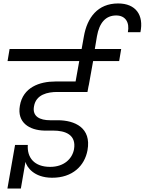

<svg xmlns="http://www.w3.org/2000/svg" viewBox="-20 -1027 847 1124"><path d="M102.1 76.8 129.1 -79.2C137.3 -49.3 177.3 12.8 284.1 13.5C404.8 14.3 475.8 -56.7 492.3 -147.7C516 -279 418 -323.1 317.3 -323.1C301.5 -323.1 285.5 -323.1 273 -323.1C214.4 -323.1 167.6 -344.5 179.1 -404.8C190.8 -474.4 259.6 -488.6 315.4 -488.6H492L503.3 -549.9H303.6C212.1 -549.9 114.3 -516.1 96.3 -407.9C78.8 -308.5 152.9 -264.8 238.8 -262.5C256.1 -262.5 273.9 -262.5 291.4 -262.5C362.3 -262.5 427.6 -238.5 413.4 -153.8C403.4 -98.4 355.7 -50.1 273.5 -50.1C180.5 -50.1 137.6 -104.6 142.8 -178.7H68.2L23.4 76.8ZM677.6 -669.6 689.4 -740H36.1L24.3 -669.6ZM499.5 -526.4 535.5 -727.5H454.3L418.3 -526.4ZM532.5 -724.7 547.5 -814.4C561.5 -894.5 599.1 -936.5 660.3 -936.5C713.9 -936.5 739.8 -896.5 728.6 -838.4H802C822.8 -938.3 775.2 -1006.8 671.6 -1006.8C552.1 -1006.8 490.3 -924.2 471.1 -813.9L455.1 -724.7Z"/></svg>

Font: Poppins Devanagari Thin
Style: Italic
Weight: 100
Italic angle: -10°
Designer: Ninad Kale (Devanagari), Jonny Pinhorn (Latin)
Foundry: Indian Type Foundry
Version: 4.005